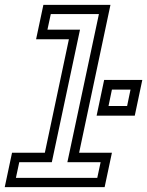

<svg xmlns="http://www.w3.org/2000/svg" viewBox="-54 -770 606 790"><path d="M-34.5 0 -4.5 -141.5H130.5L229.5 -608.5H94.5L124.5 -750H400.5L271.5 -141.5H406.5L376.5 0ZM11.5 -38.2H346.2L360 -102.5H223.2L353 -712.2H155L141.2 -648H275.2L159.2 -102.5H25.2ZM343.5 -294 374.5 -441H531.5L500.5 -294ZM392.5 -333.8H469L483 -401.2H406.5Z"/></svg>

Font: Tourney Thin
Style: Italic
Weight: 100
Italic angle: -12°
Designer: Tyler Finck
Foundry: Etcetera Type Co
Version: Version 1.015